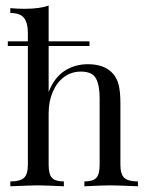

<svg xmlns="http://www.w3.org/2000/svg" viewBox="-20 -651 514 671"><path d="M462.1 -16.9V0Q387.9 -3.2 365.3 -3.2Q342.7 -3.2 275 0V-16.9Q304.8 -16.9 316.5 -29.4Q328.2 -41.9 328.2 -75V-308.1Q328.2 -353.2 315.3 -377Q302.4 -400.8 262.9 -400.8Q229.8 -400.8 204.4 -382.3Q179 -363.7 164.5 -330.2Q150 -296.8 150 -254.8V-75Q150 -41.9 161.7 -29.4Q173.4 -16.9 203.2 -16.9V0Q135.5 -3.2 112.9 -3.2Q90.3 -3.2 16.1 0V-16.9Q50 -16.9 63.7 -29.4Q77.4 -41.9 77.4 -75V-490.3H7.3V-506.5H77.4V-534.7Q77.4 -571.8 63.7 -588.7Q50 -605.6 16.1 -605.6V-622.6Q41.9 -620.2 66.1 -620.2Q116.9 -620.2 150 -631.5V-506.5H292.7V-490.3H150V-329.8Q170.2 -380.6 206 -403.6Q241.9 -426.6 287.1 -426.6Q343.5 -426.6 372.6 -396Q387.9 -379.8 394.4 -355.6Q400.8 -331.5 400.8 -290.3V-75Q400.8 -41.9 414.5 -29.4Q428.2 -16.9 462.1 -16.9Z"/></svg>

Font: Playfair Display
Style: Regular
Weight: 400
Designer: Claus Eggers Sørensen
Foundry: Claus Eggers Sørensen
Version: Version 1.005; ttfautohint (v1.2) -l 10 -r 42 -G 200 -x 21 -